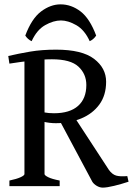

<svg xmlns="http://www.w3.org/2000/svg" viewBox="-20 -859 616 886"><path d="M469.7 -481.9Q469.7 -419.4 438.5 -376.7Q407.2 -334 354.5 -312.3Q301.8 -290.5 237.3 -290.5Q223.6 -290.5 209.2 -292.2Q194.8 -293.9 179.7 -297.4L176.8 -341.3Q193.8 -338.4 205.3 -337.4Q216.8 -336.4 229 -336.4Q302.2 -336.4 340.3 -370.4Q378.4 -404.3 378.4 -466.8Q378.4 -517.6 342 -551.5Q305.7 -585.4 219.7 -585.4Q176.8 -585.4 125 -579.3Q73.2 -573.2 23.4 -565.4L18.1 -600.6Q65.9 -611.8 119.1 -620.8Q172.4 -629.9 238.8 -629.9Q358.4 -629.9 414.1 -587.4Q469.7 -544.9 469.7 -481.9ZM573.2 -20.5Q541 -9.8 507.1 -1.5Q473.1 6.8 454.1 6.8Q440.4 6.8 426.8 -1.2Q413.1 -9.3 406.2 -20L257.3 -298.8L315.4 -331.1L482.4 -75.2Q497.6 -54.2 515.9 -48.8Q534.2 -43.5 567.4 -46.4ZM23.4 0V-25.9Q56.2 -32.7 74.5 -41Q92.8 -49.3 92.8 -55.7V-592.8H185.5V-55.7Q185.5 -49.8 202.6 -41.3Q219.7 -32.7 255.4 -25.9V0ZM96.7 -694.8Q126 -773.4 169.7 -806.2Q213.4 -838.9 259.3 -838.9Q309.1 -838.9 351.8 -806.2Q394.5 -773.4 423.8 -694.8Q412.1 -677.2 394 -668.9Q370.1 -721.2 332 -742.9Q293.9 -764.6 261.2 -764.6Q226.6 -764.6 188.2 -742.9Q149.9 -721.2 126 -668.9Q108.4 -676.8 96.7 -694.8Z"/></svg>

Font: Gentium Book Plus
Style: Regular
Weight: 400
Designer: Victor Gaultney, Annie Olsen, Iska Routamaa, Becca Hirsbrunner
Foundry: SIL International
Version: Version 6.101